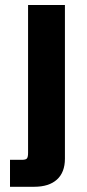

<svg xmlns="http://www.w3.org/2000/svg" viewBox="-20 -547 343 758"><path d="M19.5 190.4V84H66.4Q82 84 86.4 78.4Q90.8 72.8 90.8 56.6V-527.3H236.3V79.6Q236.3 133.3 204.8 161.9Q173.3 190.4 114.7 190.4Z"/></svg>

Font: Schibsted Grotesk
Style: Bold
Weight: 700
Designer: Bakken & Baeck AS, Henrik Kongsvoll
Foundry: Schibsted ASA
Version: Version 1.100;gftools[0.9.25]